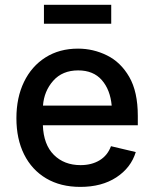

<svg xmlns="http://www.w3.org/2000/svg" viewBox="-20 -751 627 783"><path d="M307.6 11.2Q227.1 11.2 168.5 -23.4Q109.9 -58.1 78.4 -121.1Q46.9 -184.1 46.9 -269Q46.9 -353 77.9 -417Q108.9 -481 165.5 -516.8Q222.2 -552.7 298.3 -552.7Q360.4 -552.7 416.3 -525.1Q472.2 -497.6 507.1 -437.3Q542 -377 542 -278.3V-240.2H154.8Q157.7 -161.1 199.7 -119.4Q241.7 -77.6 308.6 -77.6Q353.5 -77.6 386 -97.2Q418.5 -116.7 432.6 -154.8L533.7 -130.9Q514.2 -66.9 454.6 -27.8Q395 11.2 307.6 11.2ZM155.3 -320.3H435.5Q429.7 -384.8 395.3 -424.3Q360.8 -463.9 298.8 -463.9Q234.4 -463.9 197 -421.6Q159.7 -379.4 155.3 -320.3ZM433.6 -731.4V-654.3H159.2V-731.4Z"/></svg>

Font: Inter Medium
Style: Regular
Weight: 500
Designer: Rasmus Andersson
Foundry: rsms
Version: Version 4.001;git-9221beed3